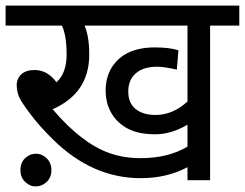

<svg xmlns="http://www.w3.org/2000/svg" viewBox="-20 -642 873 684"><path d="M437.5 -182.6Q399.4 -201.7 377.9 -237.3Q356.4 -272.9 356.4 -319.8Q356.4 -366.2 377.9 -401.4Q422.4 -472.7 530.8 -473.1Q583.5 -473.1 615.7 -462.9L609.9 -394Q564.5 -404.3 540 -404.3Q490.7 -404.3 463.9 -380.9Q437 -357.4 437 -316.9Q436.5 -275.4 462.9 -253.9Q489.3 -232.4 534.2 -232.4Q595.2 -232.4 647.9 -280.3V-550.8H281.2Q297.9 -512.7 297.9 -447.3Q297.9 -310.1 167.5 -252.9Q270 -132.3 368.2 -97.2Q419.9 -78.6 481 -78.6Q579.1 -78.6 647.9 -119.6V-197.8Q590.3 -163.6 532.7 -163.6Q475.1 -163.6 437.5 -182.6ZM200.7 -550.8H0V-622.1H832.5V-550.8H728.5V0H647.9V-46.4Q574.7 -7.3 481.4 -7.3Q308.6 -7.3 168.9 -145Q119.1 -193.8 88.9 -234.9Q57.6 -275.9 48.8 -294.9Q40 -314 39.6 -337.9Q39.1 -361.3 55.7 -377Q72.3 -392.6 103.5 -392.6Q148.9 -392.6 181.2 -349.1Q217.3 -381.3 217.3 -448.2Q217.3 -515.1 200.7 -550.8ZM107.9 -94.2Q122.1 -94.7 134.8 -86.9Q163.1 -69.8 163.1 -35.6Q163.1 -2 134.8 14.6Q122.1 22 107.4 22Q92.8 22.5 81.1 14.6Q52.7 -2.4 52.7 -36.1Q52.7 -70.3 80.6 -86.9Q93.3 -94.7 107.9 -94.2Z"/></svg>

Font: NotoSans
Style: Regular
Weight: 400
Designer: Monotype Design team
Foundry: Monotype Imaging Inc.
Version: Version 1.04